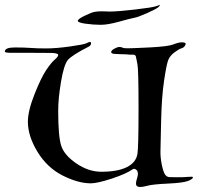

<svg xmlns="http://www.w3.org/2000/svg" viewBox="-82 -724 794 770"><path d="M326.7 -678.7 356.9 -677.7Q390.1 -677.7 459.5 -685.8Q528.8 -693.8 543.2 -699Q557.6 -704.1 559.1 -704.1Q559.6 -704.1 559.6 -703.6Q559.6 -701.7 553.7 -695.8Q545.4 -688 508.5 -671.6Q471.7 -655.3 456.5 -652.6Q441.4 -649.9 396 -637.2Q350.6 -624.5 321.8 -624.5Q293 -624.5 261.5 -628.9Q230 -633.3 230 -640.4Q230 -647.5 257.6 -660.9Q285.2 -674.3 297.9 -676.5Q310.5 -678.7 326.7 -678.7ZM691.9 -13.2Q691.9 -6.3 672.6 1.5Q653.3 9.3 592.3 12.2Q531.2 15.1 511.2 20.5Q491.2 25.9 480.5 25.9Q468.3 25.9 464.6 19Q460.9 12.2 468 -10.3Q475.1 -32.7 466.1 -41.7Q457 -50.8 448.7 -44.4Q424.3 -26.9 366.5 -7.8Q308.6 11.2 282.2 11.2Q231.4 11.2 169.4 -20Q107.4 -51.3 68.6 -114.7Q29.8 -178.2 29.8 -235.8Q29.8 -278.8 56.2 -345.5Q82.5 -412.1 103 -442.6Q123.5 -473.1 137.5 -484.9Q151.4 -496.6 151.4 -503.7Q151.4 -510.7 125.5 -511.7Q108.4 -512.2 40.5 -512.2H-38.1Q-62.5 -512.2 -62.5 -517.1Q-62.5 -533.7 -22.5 -533.7Q17.6 -533.7 41.3 -531.7Q64.9 -529.8 103.8 -529.8Q142.6 -529.8 198.5 -537.6Q254.4 -545.4 264.4 -550.5Q274.4 -555.7 278.3 -555.7Q283.2 -555.7 283.2 -550.3Q282.7 -541.5 273.9 -537.1Q205.1 -502 189.7 -482.9Q174.3 -463.9 162.8 -397Q151.4 -330.1 151.4 -279.3Q151.4 -178.2 163.3 -140.1Q175.3 -102.1 224.1 -68.6Q272.9 -35.2 324.2 -35.2Q389.2 -35.2 426.3 -53.5Q463.4 -71.8 469.2 -106.9Q473.6 -134.3 473.6 -289.3Q473.6 -444.3 469.2 -466.3Q464.8 -488.3 463.1 -496.8Q461.4 -505.4 449 -504.9Q436.5 -504.4 431.6 -505.4Q426.8 -506.3 399.4 -506.8Q372.1 -507.3 367.9 -509.8Q363.8 -512.2 363.8 -515.1Q363.8 -521.5 376.2 -528.6Q388.7 -535.6 397 -535.6Q405.3 -535.6 409.2 -533Q413.1 -530.3 430.4 -530.3Q447.8 -530.3 520.3 -533.9Q592.8 -537.6 613.3 -545.9Q633.8 -554.2 646.5 -554.2Q654.8 -554.2 658.7 -552.7Q662.6 -551.3 662.6 -547.9Q662.6 -544.4 658.4 -538.6Q654.3 -532.7 645 -530Q635.7 -527.3 617.9 -514.2Q600.1 -501 593 -483.9Q585.9 -466.8 576.2 -401.9Q566.4 -336.9 564.2 -239.7Q562 -142.6 561.5 -117.4Q561 -92.3 566.7 -64.5Q572.3 -36.6 579.1 -25.4Q585.9 -14.2 597.7 -13.7L627.9 -13.2Q649.9 -12.7 670.9 -14.6Q691.9 -16.6 691.9 -13.2Z"/></svg>

Font: Eadui
Style: Medium
Weight: 500
Designer: Peter S. Baker
Version: Version 1.1